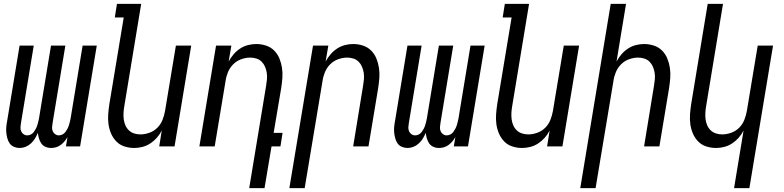

<svg xmlns="http://www.w3.org/2000/svg" viewBox="-20 -755 4040 990"><path d="M81 8Q66 8 52 2Q38 -4 30 -15.5Q22 -27 18 -41.5Q14 -56 12.5 -71Q11 -86 12.5 -101.5Q14 -117 17 -132L81 -520H154L88 -120Q86 -109 85.5 -98.5Q85 -88 89 -78.5Q93 -69 101.5 -63Q110 -57 121 -57Q130 -57 139 -61.5Q148 -66 154 -74Q160 -82 164.5 -90.5Q169 -99 172 -108Q175 -117 177 -126Q179 -135 181 -144L243 -520H317L251 -120Q249 -109 248.5 -98.5Q248 -88 252 -78.5Q256 -69 264.5 -63Q273 -57 283 -57Q293 -57 302 -61.5Q311 -66 317 -74Q323 -82 327.5 -90.5Q332 -99 335 -108Q338 -117 340 -126Q342 -135 344 -144L406 -520H479L393 0H320L328 -49Q322 -37 313 -26.5Q304 -16 293.5 -8Q283 0 270 4Q257 8 244 8Q228 8 214.5 2Q201 -4 193 -15.5Q185 -27 181 -41Q177 -55 175 -70Q169 -55 160.5 -41Q152 -27 139.5 -15.5Q127 -4 112 2Q97 8 81 8Z M672 8Q646 8 621.5 0Q597 -8 580 -25.5Q563 -43 553 -66Q543 -89 539.5 -114.5Q536 -140 538 -166.5Q540 -193 544 -219L618 -665H572L583 -735H708L621 -208Q618 -191 617 -174Q616 -157 618 -140.5Q620 -124 626.5 -109Q633 -94 644.5 -83Q656 -72 671.5 -67Q687 -62 704 -62Q727 -62 750.5 -70.5Q774 -79 791.5 -96.5Q809 -114 818 -137Q827 -160 831 -183L887 -520H966L880 0H801L814 -82Q804 -62 789 -45Q774 -28 755 -15.5Q736 -3 714.5 2.5Q693 8 672 8Z M1265 215 1352 -312Q1355 -329 1356.5 -346Q1358 -363 1355.5 -379.5Q1353 -396 1346.5 -411Q1340 -426 1329 -437Q1318 -448 1302.5 -453Q1287 -458 1270 -458Q1247 -458 1223.5 -449.5Q1200 -441 1182.5 -423.5Q1165 -406 1155.5 -383Q1146 -360 1143 -337L1087 0H1008L1094 -520H1173L1159 -438Q1170 -458 1184.5 -475Q1199 -492 1218 -504.5Q1237 -517 1258.5 -522.5Q1280 -528 1301 -528Q1327 -528 1351.5 -520Q1376 -512 1393.5 -494.5Q1411 -477 1420.5 -454Q1430 -431 1434 -405.5Q1438 -380 1436 -353.5Q1434 -327 1430 -301L1391 -70H1437L1426 0H1380L1344 215Z M1472 215 1594 -520H1673L1659 -438Q1670 -458 1684.5 -475Q1699 -492 1718 -504.5Q1737 -517 1758.5 -522.5Q1780 -528 1801 -528Q1827 -528 1851.5 -520Q1876 -512 1893.5 -494.5Q1911 -477 1920.5 -454Q1930 -431 1934 -405.5Q1938 -380 1936 -353.5Q1934 -327 1930 -301L1880 0H1801L1852 -312Q1855 -329 1856.5 -346Q1858 -363 1855.5 -379.5Q1853 -396 1846.5 -411Q1840 -426 1829 -437Q1818 -448 1802.5 -453Q1787 -458 1770 -458Q1747 -458 1723.5 -449.5Q1700 -441 1682.5 -423.5Q1665 -406 1655.5 -383Q1646 -360 1643 -337L1551 215Z M2081 8Q2066 8 2052 2Q2038 -4 2030 -15.5Q2022 -27 2018 -41.5Q2014 -56 2012.5 -71Q2011 -86 2012.5 -101.5Q2014 -117 2017 -132L2081 -520H2154L2088 -120Q2086 -109 2085.5 -98.5Q2085 -88 2089 -78.5Q2093 -69 2101.5 -63Q2110 -57 2121 -57Q2130 -57 2139 -61.5Q2148 -66 2154 -74Q2160 -82 2164.5 -90.5Q2169 -99 2172 -108Q2175 -117 2177 -126Q2179 -135 2181 -144L2243 -520H2317L2251 -120Q2249 -109 2248.5 -98.5Q2248 -88 2252 -78.5Q2256 -69 2264.5 -63Q2273 -57 2283 -57Q2293 -57 2302 -61.5Q2311 -66 2317 -74Q2323 -82 2327.5 -90.5Q2332 -99 2335 -108Q2338 -117 2340 -126Q2342 -135 2344 -144L2406 -520H2479L2393 0H2320L2328 -49Q2322 -37 2313 -26.5Q2304 -16 2293.5 -8Q2283 0 2270 4Q2257 8 2244 8Q2228 8 2214.5 2Q2201 -4 2193 -15.5Q2185 -27 2181 -41Q2177 -55 2175 -70Q2169 -55 2160.5 -41Q2152 -27 2139.5 -15.5Q2127 -4 2112 2Q2097 8 2081 8Z M2672 8Q2646 8 2621.5 0Q2597 -8 2580 -25.5Q2563 -43 2553 -66Q2543 -89 2539.5 -114.5Q2536 -140 2538 -166.5Q2540 -193 2544 -219L2618 -665H2572L2583 -735H2708L2621 -208Q2618 -191 2617 -174Q2616 -157 2618 -140.5Q2620 -124 2626.5 -109Q2633 -94 2644.5 -83Q2656 -72 2671.5 -67Q2687 -62 2704 -62Q2727 -62 2750.5 -70.5Q2774 -79 2791.5 -96.5Q2809 -114 2818 -137Q2827 -160 2831 -183L2887 -520H2966L2880 0H2801L2814 -82Q2804 -62 2789 -45Q2774 -28 2755 -15.5Q2736 -3 2714.5 2.5Q2693 8 2672 8Z M2972 215 3129 -735H3208L3159 -438Q3170 -458 3184.5 -475Q3199 -492 3218 -504.5Q3237 -517 3258.5 -522.5Q3280 -528 3301 -528Q3327 -528 3351.5 -520Q3376 -512 3393.5 -494.5Q3411 -477 3420.5 -454Q3430 -431 3434 -405.5Q3438 -380 3436 -353.5Q3434 -327 3430 -301L3380 0H3301L3352 -312Q3355 -329 3356.5 -346Q3358 -363 3355.5 -379.5Q3353 -396 3346.5 -411Q3340 -426 3329 -437Q3318 -448 3302.5 -453Q3287 -458 3270 -458Q3247 -458 3223.5 -449.5Q3200 -441 3182.5 -423.5Q3165 -406 3155.5 -383Q3146 -360 3143 -337L3051 215Z M3765 215 3814 -82Q3804 -62 3789 -45Q3774 -28 3755 -15.5Q3736 -3 3714.5 2.5Q3693 8 3672 8Q3646 8 3621.5 0Q3597 -8 3580 -25.5Q3563 -43 3553 -66Q3543 -89 3539.5 -114.5Q3536 -140 3538 -166.5Q3540 -193 3544 -219L3629 -735H3708L3621 -208Q3618 -191 3617 -174Q3616 -157 3618 -140.5Q3620 -124 3626.5 -109Q3633 -94 3644.5 -83Q3656 -72 3671.5 -67Q3687 -62 3704 -62Q3727 -62 3750.5 -70.5Q3774 -79 3791.5 -96.5Q3809 -114 3818 -137Q3827 -160 3831 -183L3887 -520H3966L3844 215Z"/></svg>

Font: Iosevka Fixed
Style: Italic
Weight: 400
Italic angle: -9°
Monospace: yes
Designer: Belleve Invis
Foundry: Belleve Invis
Version: Version 33.2.4